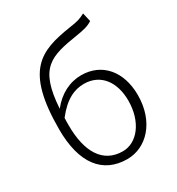

<svg xmlns="http://www.w3.org/2000/svg" viewBox="-193 -930 980 1064"><g transform="rotate(-30 297.0 -398.0)"><path d="M500 -809C469 -793 455 -787 398 -779C193 -747 64 -698 64 -318C64 -102 153 13 310 13C432 13 537 -94 537 -266C537 -418 451 -518 319 -518C247 -518 177 -484 124 -416C140 -673 231 -692 410 -721C453 -728 484 -734 513 -753ZM310 -37C183 -37 121 -142 121 -311C121 -328 121 -344 122 -359C187 -443 248 -469 308 -469C417 -469 476 -382 476 -266C476 -131 402 -37 310 -37Z"/></g></svg>

Font: Spoqa Han Sans Neo Light
Style: Regular
Weight: 300
Designer: [Spoqa Han Sans Neo] Dong-huui Kim ___ Younghwa Kang ___ Yujin Lee ___ [Noto Sans] Ryoko NISHIZUKA ____ (kana & ideograp
Foundry: Spoqa (http://www.spoqa-han-sans.com)
Version: Version 1.100;hotconv 1.0.109;makeotfexe 2.5.65596